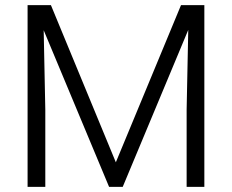

<svg xmlns="http://www.w3.org/2000/svg" viewBox="-20 -731 908 751"><path d="M179.2 -710.9 433.1 -96.2 688 -710.9H756.8L460 0H406.7L109.9 -710.9ZM148.9 -710.9 157.2 -301.8V0H87.9V-710.9ZM779.3 -710.9V0H710V-301.8L718.3 -710.9Z"/></svg>

Font: Heebo Light
Style: Regular
Weight: 300
Designer: Oded Ezer
Foundry: Ezer Type House
Version: Version 3.100